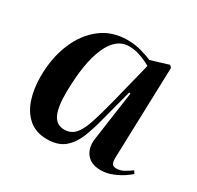

<svg xmlns="http://www.w3.org/2000/svg" viewBox="-123 -672 849 827"><g transform="rotate(30 301.5 -258.0)"><path d="M497 -69Q496 -47 501 -36.5Q506 -26 524 -26Q542 -26 561 -36.5Q580 -47 594 -58L603 -45Q593 -35 571.5 -21Q550 -7 523 3.5Q496 14 468 14Q420 14 396.5 -16Q373 -46 381 -96L415 -336L408 -337L367 -181Q354 -129 336.5 -84.5Q319 -40 287.5 -13Q256 14 201 14Q146 14 111 -16Q76 -46 59.5 -95.5Q43 -145 43 -206Q43 -298 73 -371Q103 -444 158 -487Q213 -530 290 -530Q327 -530 360 -520.5Q393 -511 413 -502L501 -529L511 -519ZM245 -59Q276 -59 296 -79.5Q316 -100 331.5 -145Q347 -190 366 -264L419 -476Q390 -492 363 -501Q336 -510 309 -510Q245 -510 210 -430.5Q175 -351 173 -207Q172 -131 189 -95Q206 -59 245 -59Z"/></g></svg>

Font: Literata 72pt SemiBold
Style: Italic
Weight: 600
Italic angle: -2°
Designer: Latin by Veronika Burian and Jose Scaglione. Greek by Irene Vlachou. Cyrillic by Vera Evstafieva
Foundry: TypeTogether
Version: Version 3.002